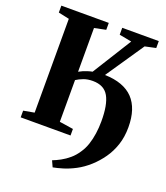

<svg xmlns="http://www.w3.org/2000/svg" viewBox="-170 -859 1040 1200"><g transform="rotate(20 350.0 -259.0)"><path d="M323 225.5 304.5 185Q328.5 176 356.2 161Q384 146 410.5 123.5Q437 101 457 70Q476 42.5 487.8 7.8Q499.5 -27 505.2 -67Q511 -107 511 -148.5Q511.5 -259 481 -313.5Q450.5 -368 375 -368Q340.5 -368 314.2 -358Q288 -348 268 -335V-57.5L360 -43.5V0H28.5V-44.5L100.5 -57.5V-681.5L28.5 -697V-743H344V-697L268 -681.5V-390.5Q279 -397 293 -403Q307 -409 322.5 -414Q338 -419 353.5 -422L515.5 -681.5L433.5 -697V-743H676.5V-697L604.5 -681.5L433 -429Q496 -427.5 543 -410.2Q590 -393 620.8 -360.8Q651.5 -328.5 667 -281.2Q682.5 -234 682.5 -172Q682.5 -107 664.8 -54Q647 -1 617 41.5Q587 84 549.5 118Q510 153.5 468.2 175.5Q426.5 197.5 388.5 209Q350.5 220.5 323 225.5Z"/></g></svg>

Font: Merriweather 72pt ExtraBold
Style: Regular
Weight: 800
Version: Version 2.100